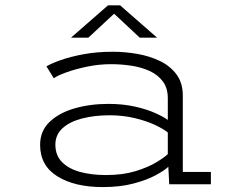

<svg xmlns="http://www.w3.org/2000/svg" viewBox="-20 -712 915 742"><path d="M377 11Q268.5 11 201.8 -30.5Q135 -72 135 -152Q135 -205.5 171.2 -240.5Q207.5 -275.5 267.5 -293Q327.5 -310.5 399 -310.5Q455.5 -310.5 501.8 -300Q548 -289.5 580.2 -275Q612.5 -260.5 628.5 -248.5V-332.5Q628.5 -372 609 -397.8Q589.5 -423.5 557.5 -438Q525.5 -452.5 486.8 -458.2Q448 -464 409.5 -464Q363 -464 317 -454.5Q271 -445 236 -432.2Q201 -419.5 188 -409.5L159.5 -455.5Q177.5 -466.5 214.8 -479.8Q252 -493 303.5 -502.5Q355 -512 415.5 -512Q462.5 -512 510.2 -503.8Q558 -495.5 598 -476.2Q638 -457 662.2 -424.2Q686.5 -391.5 686.5 -342V-47.5H795V0H634L630.5 -67.5Q616 -53.5 582 -35Q548 -16.5 496.2 -2.8Q444.5 11 377 11ZM389.5 -35.5Q454.5 -35.5 503.5 -50.5Q552.5 -65.5 584.2 -84.8Q616 -104 628.5 -116.5V-200Q613 -213 579.8 -228.8Q546.5 -244.5 501 -255.5Q455.5 -266.5 403 -266.5Q345 -266.5 297.5 -254.2Q250 -242 222 -216.8Q194 -191.5 194 -153Q194 -111.5 219.8 -85.5Q245.5 -59.5 289.8 -47.5Q334 -35.5 389.5 -35.5ZM254.5 -566.5 397.5 -691.5H444L587 -566.5H520L421 -659L321.5 -566.5Z"/></svg>

Font: Trispace SemiExpanded ExtraLight
Style: Regular
Weight: 200
Width: 6
Designer: Tyler Finck
Foundry: Etcetera Type Company
Version: Version 1.210; ttfautohint (v1.8.3)